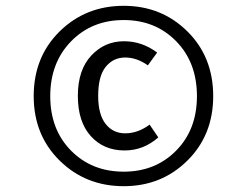

<svg xmlns="http://www.w3.org/2000/svg" viewBox="-20 -765 850 661"><path d="M406 -745Q536 -745 625 -657Q714 -569 714 -434Q714 -300 625 -212Q536 -124 406 -124Q275 -124 185.5 -212Q96 -300 96 -434Q96 -569 185.5 -657Q275 -745 406 -745ZM406 -696Q296 -696 224.5 -622.5Q153 -549 153 -434Q153 -319 224.5 -246.5Q296 -174 406 -174Q515 -174 586.5 -246.5Q658 -319 658 -434Q658 -550 586.5 -623Q515 -696 406 -696ZM407 -623Q469 -623 521 -584L489 -540Q451 -567 411 -567Q370 -567 344 -535Q318 -503 318 -435Q318 -371 343.5 -338.5Q369 -306 411 -306Q455 -306 495 -336L525 -292Q474 -247 409 -247Q337 -247 292.5 -296.5Q248 -346 248 -435Q248 -524 294 -573.5Q340 -623 407 -623Z"/></svg>

Font: FiraGO Book
Style: Regular
Weight: 350
Designer: bBox Type
Foundry: bBox Type GmbH
Version: Version 1.001;PS 001.001;hotconv 1.0.88;makeotf.lib2.5.64775